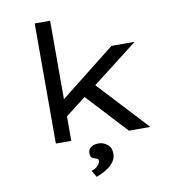

<svg xmlns="http://www.w3.org/2000/svg" viewBox="-102 -832 1078 1165"><g transform="rotate(-10 437.0 -249.0)"><path d="M271 -140 279 -252 625 -525H768ZM190 0V-740H285V0ZM640 0 382 -279 451 -346 772 0ZM399 242 375 200Q389 197 401 189Q413 181 421 169.5Q429 158 429 148Q429 139 423 135.5Q417 132 408 130Q397 127 388.5 120Q380 113 380 93Q380 69 399 56.5Q418 44 445 44Q473 44 498 63Q523 82 523 121Q523 146 510 166Q497 186 477 201Q457 216 436 226Q415 236 399 242Z"/></g></svg>

Font: Lexend Tera
Style: Regular
Weight: 400
Designer: Bonnie Shaver-Troup, Thomas Jockin
Foundry: Lexend
Version: Version 1.007